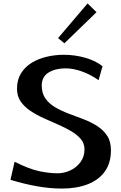

<svg xmlns="http://www.w3.org/2000/svg" viewBox="-20 -1087 707 1118"><path d="M340 11Q271 11 195 -2.5Q119 -16 41 -40L65 -145Q147 -104 205 -91Q263 -78 316 -78Q354 -78 390 -95Q426 -112 449 -143.5Q472 -175 472 -217Q472 -252 450.5 -277.5Q429 -303 394 -323.5Q359 -344 317.5 -362Q276 -380 234 -399Q192 -418 157 -441.5Q122 -465 100.5 -496Q79 -527 79 -570Q79 -622 102 -659.5Q125 -697 164 -721Q203 -745 251.5 -756.5Q300 -768 352 -768Q416 -768 477 -750.5Q538 -733 577 -701L554 -620Q506 -654 455.5 -671.5Q405 -689 363 -689Q303 -689 263.5 -665Q224 -641 223 -591Q223 -544 244.5 -513.5Q266 -483 302 -462Q338 -441 381 -425Q424 -409 467 -392.5Q510 -376 546 -353Q582 -330 604 -296.5Q626 -263 626 -212Q626 -138 590.5 -88.5Q555 -39 490.5 -14Q426 11 340 11ZM355 -835 318 -865 490 -1067 542 -1016Z"/></svg>

Font: Marhey
Style: Regular
Weight: 400
Designer: Nur Syamsi & Bustanul Arifin
Foundry: Namelatype
Version: Version 1.000; ttfautohint (v1.8.4.7-5d5b)